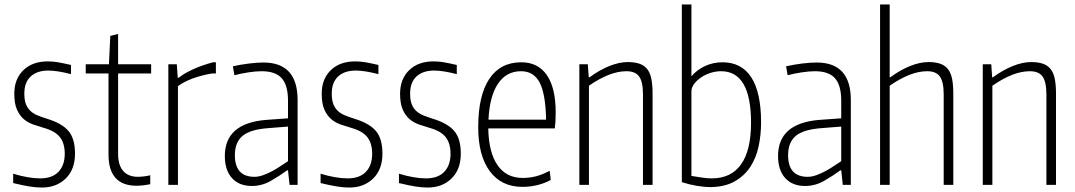

<svg xmlns="http://www.w3.org/2000/svg" viewBox="-20 -828 4815 860"><path d="M168 12Q142 12 113.5 7.5Q85 3 39 -8V-50Q71 -40 102.5 -34.5Q134 -29 160 -29Q214 -29 242 -58.5Q270 -88 270 -139Q270 -186 248.5 -213.5Q227 -241 177 -255Q154 -262 130 -270Q106 -278 87 -294Q68 -310 56 -337Q44 -364 44 -408Q44 -474 84.5 -513.5Q125 -553 194 -553Q216 -553 237.5 -549.5Q259 -546 298 -537V-496Q235 -512 197 -512Q146 -512 117.5 -485.5Q89 -459 89 -409Q89 -379 96.5 -360.5Q104 -342 117.5 -330Q131 -318 150 -310.5Q169 -303 191 -296Q257 -276 286.5 -241.5Q316 -207 316 -140Q316 -69 274.5 -28.5Q233 12 168 12Z M592 4Q466 4 466 -136V-499H364V-540H468L474 -667L509 -676V-540H657V-499H509V-139Q509 -88 532 -62Q555 -36 598 -36Q609 -36 625.5 -38Q642 -40 653 -43V-3Q618 4 592 4Z M734 -540H772L776 -480H781Q804 -499 844.5 -517.5Q885 -536 934 -549H947V-499H930Q831 -482 777 -442V0H734Z M1108 5Q1051 5 1019 -30.5Q987 -66 987 -129Q987 -276 1172 -291L1270 -298V-377Q1270 -446 1242 -477.5Q1214 -509 1152 -509Q1127 -509 1093.5 -504Q1060 -499 1030 -491L1023 -531Q1058 -539 1095 -543.5Q1132 -548 1160 -548Q1313 -548 1313 -380V0H1277L1270 -65H1266Q1232 -40 1192.5 -17.5Q1153 5 1108 5ZM1120 -36Q1139 -36 1160.5 -44Q1182 -52 1202 -63Q1222 -74 1239.5 -86Q1257 -98 1270 -106V-261L1181 -254Q1100 -248 1066 -219Q1032 -190 1032 -133Q1032 -36 1120 -36Z M1545 12Q1519 12 1490.5 7.5Q1462 3 1416 -8V-50Q1448 -40 1479.5 -34.5Q1511 -29 1537 -29Q1591 -29 1619 -58.5Q1647 -88 1647 -139Q1647 -186 1625.5 -213.5Q1604 -241 1554 -255Q1531 -262 1507 -270Q1483 -278 1464 -294Q1445 -310 1433 -337Q1421 -364 1421 -408Q1421 -474 1461.5 -513.5Q1502 -553 1571 -553Q1593 -553 1614.5 -549.5Q1636 -546 1675 -537V-496Q1612 -512 1574 -512Q1523 -512 1494.5 -485.5Q1466 -459 1466 -409Q1466 -379 1473.5 -360.5Q1481 -342 1494.5 -330Q1508 -318 1527 -310.5Q1546 -303 1568 -296Q1634 -276 1663.5 -241.5Q1693 -207 1693 -140Q1693 -69 1651.5 -28.5Q1610 12 1545 12Z M1896 12Q1870 12 1841.5 7.5Q1813 3 1767 -8V-50Q1799 -40 1830.5 -34.5Q1862 -29 1888 -29Q1942 -29 1970 -58.5Q1998 -88 1998 -139Q1998 -186 1976.5 -213.5Q1955 -241 1905 -255Q1882 -262 1858 -270Q1834 -278 1815 -294Q1796 -310 1784 -337Q1772 -364 1772 -408Q1772 -474 1812.5 -513.5Q1853 -553 1922 -553Q1944 -553 1965.5 -549.5Q1987 -546 2026 -537V-496Q1963 -512 1925 -512Q1874 -512 1845.5 -485.5Q1817 -459 1817 -409Q1817 -379 1824.5 -360.5Q1832 -342 1845.5 -330Q1859 -318 1878 -310.5Q1897 -303 1919 -296Q1985 -276 2014.5 -241.5Q2044 -207 2044 -140Q2044 -69 2002.5 -28.5Q1961 12 1896 12Z M2320 9Q2226 9 2174 -61Q2122 -131 2122 -258Q2122 -400 2171.5 -474.5Q2221 -549 2315 -549Q2390 -549 2429.5 -491.5Q2469 -434 2469 -325Q2469 -300 2468 -284.5Q2467 -269 2465 -253H2167Q2169 -145 2208.5 -88Q2248 -31 2321 -31Q2353 -31 2381.5 -38.5Q2410 -46 2442 -63L2447 -22Q2420 -7 2387 1Q2354 9 2320 9ZM2314 -509Q2248 -509 2210.5 -453Q2173 -397 2168 -292H2426Q2424 -406 2397.5 -457.5Q2371 -509 2314 -509Z M2575 -540H2613L2617 -482H2621Q2666 -515 2710 -532.5Q2754 -550 2792 -550Q2823 -550 2844.5 -542.5Q2866 -535 2879 -518.5Q2892 -502 2897.5 -475Q2903 -448 2903 -409V0H2860V-405Q2860 -461 2843 -485Q2826 -509 2786 -509Q2748 -509 2706 -492.5Q2664 -476 2618 -444V0H2575Z M3164 10Q3135 10 3102 4.5Q3069 -1 3034 -12V-808H3077V-486Q3101 -515 3137.5 -532Q3174 -549 3216 -549Q3302 -549 3345.5 -481Q3389 -413 3389 -280Q3389 -224 3378 -172.5Q3367 -121 3341 -81Q3315 -41 3271.5 -16Q3228 9 3164 10ZM3168 -29Q3255 -29 3299.5 -92Q3344 -155 3344 -278Q3344 -509 3210 -509Q3186 -509 3162.5 -501.5Q3139 -494 3120 -481Q3101 -468 3089 -452Q3077 -436 3077 -418V-40Q3106 -35 3128.5 -32Q3151 -29 3168 -29Z M3586 5Q3529 5 3497 -30.5Q3465 -66 3465 -129Q3465 -276 3650 -291L3748 -298V-377Q3748 -446 3720 -477.5Q3692 -509 3630 -509Q3605 -509 3571.5 -504Q3538 -499 3508 -491L3501 -531Q3536 -539 3573 -543.5Q3610 -548 3638 -548Q3791 -548 3791 -380V0H3755L3748 -65H3744Q3710 -40 3670.5 -17.5Q3631 5 3586 5ZM3598 -36Q3617 -36 3638.5 -44Q3660 -52 3680 -63Q3700 -74 3717.5 -86Q3735 -98 3748 -106V-261L3659 -254Q3578 -248 3544 -219Q3510 -190 3510 -133Q3510 -36 3598 -36Z M3922 -808H3965V-482H3968Q4013 -515 4057 -532.5Q4101 -550 4139 -550Q4170 -550 4191.5 -542.5Q4213 -535 4226 -518.5Q4239 -502 4244.5 -475Q4250 -448 4250 -409V0H4207V-405Q4207 -461 4190 -485Q4173 -509 4133 -509Q4095 -509 4053 -492.5Q4011 -476 3965 -444V0H3922Z M4382 -540H4420L4424 -482H4428Q4473 -515 4517 -532.5Q4561 -550 4599 -550Q4630 -550 4651.5 -542.5Q4673 -535 4686 -518.5Q4699 -502 4704.5 -475Q4710 -448 4710 -409V0H4667V-405Q4667 -461 4650 -485Q4633 -509 4593 -509Q4555 -509 4513 -492.5Q4471 -476 4425 -444V0H4382Z"/></svg>

Font: Encode Sans Compressed
Style: ExtraLight
Weight: 200
Designer: Pablo Impallari, Andres Torresi
Foundry: Pablo Impallari, Andres Torresi
Version: Version 1.000; ttfautohint (v1.00) -l 8 -r 50 -G 200 -x 14 -